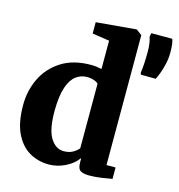

<svg xmlns="http://www.w3.org/2000/svg" viewBox="-120 -925 968 1041"><g transform="rotate(15 364.0 -404.0)"><path d="M247 11Q187 11 137.8 -17.5Q88.5 -46 59.2 -107Q30 -168 30 -264.5Q30 -345.5 63.5 -415Q97 -484.5 164 -527.2Q231 -570 330.5 -570Q346.5 -570 361.8 -568Q377 -566 390 -563V-722L294 -736.5V-800L516 -819.5H520L551 -796V-67H602V-3Q579.5 1.5 543 6.8Q506.5 12 474.5 12Q441.5 12 425.2 1.8Q409 -8.5 409 -43.5V-69Q385 -34 340 -11.5Q295 11 247 11ZM306.5 -79.5Q337.5 -79.5 358.2 -91.8Q379 -104 390 -118V-480Q383.5 -488.5 365.5 -494.8Q347.5 -501 326 -501Q292.5 -501 264.8 -480.5Q237 -460 220.5 -412Q204 -364 203 -281.5Q202.5 -174 232 -126.8Q261.5 -79.5 306.5 -79.5ZM688 -588 604.5 -588.5 600.5 -599.5Q604 -618 606 -648.5Q608 -679 608 -717.5Q608 -769 596.5 -799.5L600.5 -820.5H718.5Q723 -809 725.2 -791.2Q727.5 -773.5 727.5 -744Q727.5 -712 720.2 -680.8Q713 -649.5 703.8 -625Q694.5 -600.5 688 -588Z"/></g></svg>

Font: Merriweather Black
Style: Regular
Weight: 900
Designer: Eben Sorkin
Foundry: Eben Sorkin
Version: Version 2.200;gftools[0.9.31]